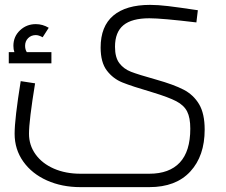

<svg xmlns="http://www.w3.org/2000/svg" viewBox="-20 -520 928 788"><path d="M40 29Q40 -32 65 -187L124 -178Q99 -25 99 29Q99 76 126 113.5Q153 151 201 172Q249 193 310 193H593Q675 193 718 147Q761 101 761 8Q761 -37 748 -62.5Q735 -88 703.5 -104.5Q672 -121 606 -141Q521 -166 482.5 -181.5Q444 -197 418.5 -230.5Q393 -264 393 -325Q393 -412 445 -456Q497 -500 596 -500Q628 -500 670 -495Q712 -490 792 -478L786 -428Q644 -445 593 -445Q521 -445 486.5 -416.5Q452 -388 452 -328Q452 -284 470 -260.5Q488 -237 517.5 -225.5Q547 -214 622 -193Q693 -173 733.5 -152Q774 -131 797 -92.5Q820 -54 820 12Q820 120 761 184Q702 248 593 248H310Q234 248 172.5 220.5Q111 193 75.5 143Q40 93 40 29ZM191 -306V-260H16V-306H39Q35 -317 35 -332Q35 -370 62 -395.5Q89 -421 127 -421Q155 -421 180 -406L155 -367Q139 -376 127 -376Q108 -376 95.5 -363.5Q83 -351 83 -332Q83 -317 90 -306Z"/></svg>

Font: Cairo Light
Style: Regular
Weight: 300
Designer: Mohamed Gaber, Accademia di Belle Arti di Urbino and others
Foundry: Kief Type Foundry, Accademia di Belle Arti di Urbino and others
Version: Version 3.011